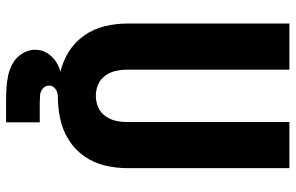

<svg xmlns="http://www.w3.org/2000/svg" viewBox="-186 -588 949 616"><g transform="rotate(90 288.0 -280.5)"><path d="M288 8Q325 8 361 0.5Q397 -7 428.5 -26.5Q460 -46 481.5 -76.5Q503 -107 511.5 -143Q520 -179 520 -215V-735H372V-215Q372 -196 368 -178Q364 -160 353 -144.5Q342 -129 324.5 -121.5Q307 -114 288 -114Q269 -114 251.5 -121.5Q234 -129 223 -144.5Q212 -160 208 -178Q204 -196 204 -215V-735H56V-215Q56 -179 64.5 -143Q73 -107 94.5 -76.5Q116 -46 147.5 -26.5Q179 -7 215.5 0.5Q252 8 288 8ZM310 174H311Q311 174 311 174Q311 174 312 174H373V66H313Q312 66 311 66Q310 66 309 66Q298 66 286 65Q274 64 264.5 56Q255 48 255 36Q255 24 265.5 16Q276 8 288 8V-9Q264 -9 239.5 -6.5Q215 -4 192.5 6Q170 16 155 36Q140 56 140 81Q140 102 152 121.5Q164 141 183 152Q202 163 223.5 167.5Q245 172 266.5 173Q288 174 310 174Z"/></g></svg>

Font: Iosevka Sparkle Heavy
Style: Regular
Weight: 900
Designer: Belleve Invis
Foundry: Belleve Invis
Version: Version 4.5.0; ttfautohint (v1.8.3)